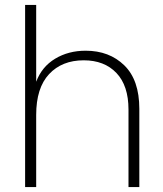

<svg xmlns="http://www.w3.org/2000/svg" viewBox="-20 -760 663 780"><path d="M328 -554Q424 -554 485 -494.5Q546 -435 546 -318V0H502V-315Q502 -412 453 -463.5Q404 -515 320 -515Q232 -515 179.5 -459Q127 -403 127 -293V0H82V-740H127V-428Q150 -489 204 -521.5Q258 -554 328 -554Z"/></svg>

Font: Fz Poppins ExtLt
Style: Regular
Weight: 200
Designer: Ninad Kale (Devanagari), Jonny Pinhorn (Latin)
Foundry: Indian Type Foundry
Version: Vit hóa bi Vntype.Com & FontZin.Com